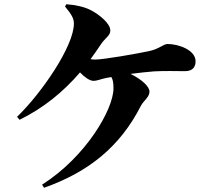

<svg xmlns="http://www.w3.org/2000/svg" viewBox="-20 -833 1040 912"><path d="M289 -802C321 -763 331 -745 331 -721C331 -614 178 -391 61 -278L73 -264C187 -320 281 -397 360 -489C380 -468 405 -449 424 -449C442 -449 460 -458 486 -463L509 -467C517 -454 519 -436 519 -413C519 -314 388 -88 180 44L189 59C401 -16 550 -136 649 -330C661 -354 690 -371 690 -398C690 -422 653 -456 600 -482C641 -487 682 -492 712 -494C763 -497 817 -495 859 -495C898 -495 909 -518 909 -542C909 -595 829 -624 776 -624C756 -624 736 -600 687 -590C636 -579 473 -550 431 -550C425 -550 418 -551 410 -552C427 -575 443 -598 459 -622C480 -654 504 -663 504 -688C504 -722 452 -763 413 -784C379 -801 342 -809 295 -813Z"/></svg>

Font: Noto Serif KR Black
Style: Regular
Weight: 900
Version: Version 1.001;PS 1.001;hotconv 16.6.54;makeotf.lib2.5.65590